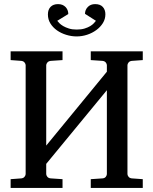

<svg xmlns="http://www.w3.org/2000/svg" viewBox="-20 -923 752 943"><path d="M425.8 0V-43L483.9 -46.9Q494.6 -47.9 499.8 -54.9Q504.9 -62 504.9 -67.9V-480L207 -118.2V-67.9Q207 -62 212.4 -54.9Q217.8 -47.9 229 -46.9L287.1 -43V0H32.2V-43L85 -46.9Q95.7 -48.3 100.8 -55.2Q106 -62 106 -67.9V-603Q106 -608.9 100.8 -615.7Q95.7 -622.6 85 -624L32.2 -627.9V-670.9H287.1V-627.9L229 -624Q217.8 -622.6 212.4 -615.7Q207 -608.9 207 -603V-208L504.9 -570.8V-603Q504.9 -608.9 499.8 -615.7Q494.6 -622.6 483.9 -624L425.8 -627.9V-670.9H681.2V-627.9L627 -624Q616.2 -622.6 611.1 -615.7Q606 -608.9 606 -603V-67.9Q606 -62 611.1 -55.2Q616.2 -48.3 627 -46.9L681.2 -43V0ZM497.6 -853Q497.6 -829.6 485.4 -809.8Q473.1 -790 453.1 -775.4Q433.1 -760.7 408 -752.4Q382.8 -744.1 356.4 -744.1Q330.6 -744.1 305.2 -752Q279.8 -759.8 259.8 -773.9Q239.7 -788.1 227.5 -807.9Q215.3 -827.6 215.3 -852.1Q215.3 -876 228.5 -889.4Q241.7 -902.8 265.1 -902.8Q288.1 -902.8 301.8 -888.7Q315.4 -874.5 315.4 -854L261.2 -820.8Q264.6 -816.4 271.7 -809.1Q278.8 -801.8 290.5 -794.9Q302.2 -788.1 318.4 -783Q334.5 -777.8 356.4 -777.8Q379.4 -777.8 395.8 -783Q412.1 -788.1 423.3 -794.9Q434.6 -801.8 441.2 -809.1Q447.8 -816.4 451.2 -820.8L397.5 -855Q397.5 -874.5 411.1 -888.7Q424.8 -902.8 447.3 -902.8Q472.2 -902.8 484.9 -888.9Q497.6 -875 497.6 -853Z"/></svg>

Font: Charis SIL CyrE
Style: Regular
Weight: 400
Foundry: SIL International
Version: Version 5.000